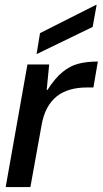

<svg xmlns="http://www.w3.org/2000/svg" viewBox="-20 -757 416 777"><path d="M3 0 91 -496H179L169 -393H172Q203 -441 233 -465.5Q263 -490 297 -499Q331 -508 376 -508L358 -403H331Q294 -403 263 -394Q232 -385 209 -366.5Q186 -348 170.5 -319Q155 -290 148 -249L103 0ZM128 -538 142 -623 368 -737H371L355 -648Z"/></svg>

Font: DM Sans 36pt Medium
Style: Italic
Weight: 500
Italic angle: -10°
Designer: Colophon Foundry, Jonny Pinhorn
Foundry: Colophon Foundry
Version: Version 4.004;gftools[0.9.30]